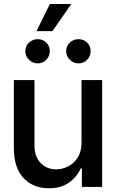

<svg xmlns="http://www.w3.org/2000/svg" viewBox="-20 -955 593 981"><path d="M396.5 -225.6V-545.9H502V0H398.4V-94.7H392.6Q373.5 -51.3 332.3 -22Q291 7.3 229.5 6.8Q150.4 7.3 100.6 -44.9Q50.8 -97.2 50.8 -198.7V-545.9H156.2V-210.9Q156.2 -155.3 187.5 -122.3Q218.8 -89.4 268.1 -89.8Q297.9 -89.8 327.4 -104.5Q356.9 -119.1 376.7 -149.4Q396.5 -179.7 396.5 -225.6ZM172.4 -631.3Q147 -630.9 128.2 -649.7Q109.4 -668.5 109.4 -692.9Q109.4 -719.7 128.2 -737.3Q147 -754.9 172.4 -754.9Q198.7 -754.9 216.6 -737.3Q234.4 -719.7 234.4 -692.9Q234.4 -668.5 216.6 -649.7Q198.7 -630.9 172.4 -631.3ZM380.4 -631.3Q355.5 -630.9 336.7 -649.7Q317.9 -668.5 317.9 -692.9Q317.9 -719.7 336.7 -737.3Q355.5 -754.9 380.4 -754.9Q407.2 -754.9 425.3 -737.3Q443.4 -719.7 442.9 -692.9Q443.4 -668.5 425.3 -649.7Q407.2 -630.9 380.4 -631.3ZM166.5 -795.9 234.9 -934.6H344.2L248 -795.9Z"/></svg>

Font: Inter Tight Medium
Style: Regular
Weight: 500
Designer: Rasmus Andersson
Foundry: rsms
Version: Version 3.004; ttfautohint (v1.8.4.7-5d5b)